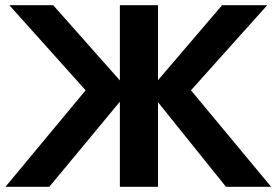

<svg xmlns="http://www.w3.org/2000/svg" viewBox="-20 -720 1066 740"><path d="M185 -700 442 -410V-700H589V-411L836 -700H1010L716 -372L1025 0H851L589 -326V0H442V-328L170 0H1L310 -372L16 -700Z"/></svg>

Font: Jost* Semi
Style: Regular
Weight: 600
Version: Version 3.7